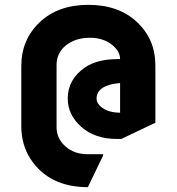

<svg xmlns="http://www.w3.org/2000/svg" viewBox="-20 -567 733 797"><path d="M483.4 9.8H464.8Q374.5 9.8 317.9 -40Q261.2 -89.8 261.2 -158.2Q261.2 -237.8 333 -287.1Q383.3 -321.8 471.2 -321.8H478.5Q478.5 -353.5 446.3 -379.9Q409.7 -410.2 353 -410.2Q293.9 -410.2 254.4 -379.2Q214.8 -348.1 214.8 -296.9V-40Q214.8 8.8 252 41Q288.6 73.2 344.2 73.2H408.2V78.1L344.7 210Q182.6 209.5 106.4 92.3Q68.4 33.7 68.4 -43.9V-293Q68.4 -401.9 144.5 -474.4Q220.7 -546.9 346.7 -546.9Q472.7 -546.9 548.8 -475.3Q625 -403.8 625 -294.9V-57.6ZM478.5 -222.2Q431.6 -218.8 406.2 -202.4Q380.9 -186 380.9 -157.2Q380.9 -138.7 399.9 -123Q428.7 -99.6 478.5 -99.1Z"/></svg>

Font: Nova Round
Style: Bold
Weight: 700
Designer: Wojciech Kalinowski "wmk69" (wmk69@o2.pl)
Foundry: Wojciech Kalinowski "wmk69" (wmk69@o2.pl)
Version: Version 3.1.0; 2021-05-23